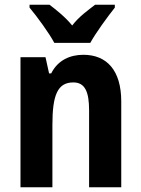

<svg xmlns="http://www.w3.org/2000/svg" viewBox="-20 -786 593 806"><path d="M208 -606H359C382 -648 431 -715 462 -754V-766H379C350 -743 313 -718 283 -679C253 -716 214 -746 188 -766H104V-754C136 -716 187 -646 208 -606ZM330 -556C275 -556 223 -534 195 -478H186L171 -546H66V0H200V-262C200 -388 222 -440 288 -440C337 -440 354 -400 354 -323V0H489V-360C489 -491 428 -556 330 -556Z"/></svg>

Font: Noto Sans Sinhala Condensed
Style: Bold
Weight: 700
Width: 3
Designer: Jelle Bosma - Monotype Design Team
Foundry: Monotype Imaging Inc.
Version: Version 2.006